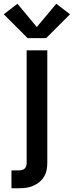

<svg xmlns="http://www.w3.org/2000/svg" viewBox="-78 -788 393 1023"><path d="M-17 215V120H22Q31 120 39 118Q47 116 53 110.5Q59 105 61.5 97Q64 89 64 81V-520H174V81Q174 100 170 119Q166 138 156 154.5Q146 171 130.5 183Q115 195 97.5 202.5Q80 210 61 212.5Q42 215 22 215ZM69 -585 -58 -712 15 -768 118 -644 222 -768 295 -712 168 -585Z"/></svg>

Font: Iosevka QP
Style: Bold
Weight: 700
Designer: Belleve Invis
Foundry: Belleve Invis
Version: Version 20.0.0; ttfautohint (v1.8.4)